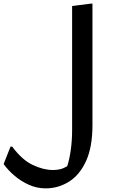

<svg xmlns="http://www.w3.org/2000/svg" viewBox="-57 -780 620 1057"><path d="M10 27Q64 100 123 128Q182 156 235 156Q256 156 274.5 151.5Q293 147 313 135Q325 99 332.5 46.5Q340 -6 340 -63V-747L443 -760H452V-91Q452 29 417 106Q382 183 323 220Q264 257 194 257Q146 257 102.5 237.5Q59 218 23 187.5Q-13 157 -37 123L1 27Z"/></svg>

Font: Kufam Medium
Style: Regular
Weight: 500
Designer: Wael Morcos, Artur Schmal
Foundry: Original Type
Version: Version 1.300; ttfautohint (v1.8.3)